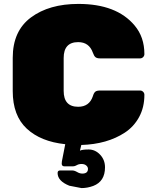

<svg xmlns="http://www.w3.org/2000/svg" viewBox="-20 -730 787 980"><path d="M305 -434V-266Q305 -185 379 -185Q436 -185 454 -239Q459 -256 466.5 -262Q474 -268 491 -268H695Q704 -268 710.5 -261.5Q717 -255 717 -246Q717 -182 690 -132.5Q663 -83 617 -53Q527 6 395 10L388 39Q399 33 432.5 33Q466 33 491 59.5Q516 86 516 124Q516 196 456 219Q426 230 396 230L334 218Q274 194 274 153Q274 140 287 140H348Q360 140 373.5 148Q387 156 400 156Q429 156 429 132Q429 122 420 114.5Q411 107 396.5 107Q382 107 372 113Q362 119 353 119H309Q295 119 295 105Q295 101 296 93L313 6Q188 -7 116.5 -73.5Q45 -140 45 -265V-435Q45 -572 138 -641Q231 -710 380 -710Q575 -710 667 -600Q717 -541 717 -454Q717 -445 710.5 -438.5Q704 -432 695 -432H491Q475 -432 467.5 -438Q460 -444 454 -461Q435 -515 379 -515Q305 -515 305 -434Z"/></svg>

Font: Rubik One
Style: Regular
Weight: 400
Designer: Hubert and Fischer with Elvire Volk Leonovitch
Foundry: Hubert and Fischer with Elvire Volk Leonovitch
Version: Version 1.001